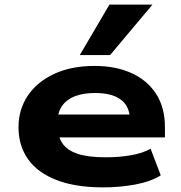

<svg xmlns="http://www.w3.org/2000/svg" viewBox="-20 -799 783 830"><path d="M425 11Q307 11 225 -20.5Q143 -52 101.5 -110.5Q60 -169 60 -249Q60 -325 99.5 -384.5Q139 -444 213 -479Q287 -514 389 -514Q480 -514 548.5 -483Q617 -452 655 -393Q693 -334 693 -249V-205H201V-304H562L542 -283Q540 -341 501.5 -369Q463 -397 391 -397Q340 -397 304 -383Q268 -369 248.5 -341.5Q229 -314 229 -273V-256Q229 -211 249 -180.5Q269 -150 314.5 -134.5Q360 -119 438 -119Q496 -119 547 -128Q598 -137 631 -156L675 -41Q632 -14 565.5 -1.5Q499 11 425 11ZM325 -561 453 -779H639L456 -561Z"/></svg>

Font: Nunito Sans 7pt Expanded ExtraBold
Style: Regular
Weight: 800
Width: 7
Designer: Vernon Adams
Foundry: Vernon Adams
Version: Version 3.101;gftools[0.9.27]